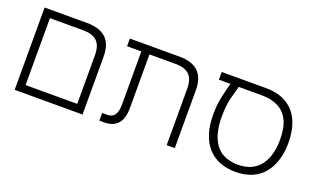

<svg xmlns="http://www.w3.org/2000/svg" viewBox="-69 -933 2111 1289"><g transform="rotate(20 987.0 -288.5)"><path d="M73 0V-588H377Q466 -588 512 -545.5Q558 -503 558 -411V0ZM131 -55H500V-401Q500 -474 466 -503.5Q432 -533 372 -533H131Z M1159 0V-401Q1159 -474 1125.5 -503.5Q1092 -533 1031 -533H682V-588H1037Q1126 -588 1171.5 -545.5Q1217 -503 1217 -411V0ZM678 0V-55H715Q750 -55 767 -79Q784 -103 784 -155V-560H842V-150Q842 -74 809 -37Q776 0 713 0Z M1653 11Q1589 11 1538.5 -9.5Q1488 -30 1453 -70Q1418 -110 1400 -168Q1382 -226 1382 -300Q1382 -372 1395.5 -432Q1409 -492 1421 -533H1338V-588H1652Q1744 -588 1804 -551.5Q1864 -515 1893 -449Q1922 -383 1922 -294Q1922 -225 1904.5 -169Q1887 -113 1853.5 -72.5Q1820 -32 1769.5 -10.5Q1719 11 1653 11ZM1645 -40Q1704 -39 1745 -58Q1786 -77 1812 -112Q1838 -147 1850 -194.5Q1862 -242 1862 -296Q1862 -380 1836 -432Q1810 -484 1761 -508.5Q1712 -533 1644 -533H1480Q1470 -499 1455.5 -442.5Q1441 -386 1441 -306Q1441 -179 1491.5 -111Q1542 -43 1645 -40Z"/></g></svg>

Font: Noto Sans Hebrew Light
Style: Regular
Weight: 300
Designer: Monotype Design Team
Foundry: Monotype Imaging Inc.
Version: Version 2.003